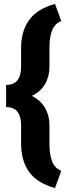

<svg xmlns="http://www.w3.org/2000/svg" viewBox="-20 -800 360 995"><path d="M297.4 85.4 265.1 174.8Q169.9 147.5 129.6 89.1Q89.4 30.8 89.4 -53.2V-151.9Q89.4 -196.3 70.6 -220.7Q51.8 -245.1 11.7 -245.1V-359.9Q51.8 -359.9 70.6 -384.3Q89.4 -408.7 89.4 -454.6V-552.7Q89.4 -636.2 129.6 -694.6Q169.9 -752.9 265.1 -779.8L297.4 -690.9Q263.2 -677.2 249.8 -641.8Q236.3 -606.4 236.3 -552.7V-454.6Q236.3 -404.3 213.6 -364.7Q190.9 -325.2 145 -303.2Q190.9 -279.8 213.6 -240.5Q236.3 -201.2 236.3 -151.9V-53.2Q236.3 0 249.8 35.6Q263.2 71.3 297.4 85.4Z"/></svg>

Font: Hanuman Black
Style: Regular
Weight: 900
Designer: Danh Hong
Version: Version 8.002; ttfautohint (v1.8.3)